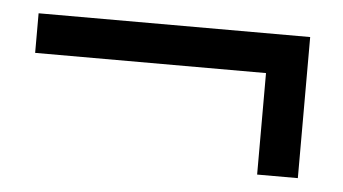

<svg xmlns="http://www.w3.org/2000/svg" viewBox="-32 -458 612 343"><g transform="rotate(5 274.5 -286.5)"><path d="M512 -160H439V-342H25V-413H512Z"/></g></svg>

Font: Hind
Style: Regular
Weight: 400
Designer: Manushi Parikh, Satya Rajpurohit
Foundry: Indian Type Foundry
Version: Version 2.000;PS 1.0;hotconv 1.0.79;makeotf.lib2.5.61930